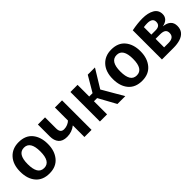

<svg xmlns="http://www.w3.org/2000/svg" viewBox="185 -1481 2434 2434"><g transform="rotate(-45 1401.5 -264.5)"><path d="M292 15Q172 15 107.5 -61Q43 -137 43 -265Q43 -395 111.5 -469.5Q180 -544 293 -544Q414 -544 477.5 -467.5Q541 -391 541 -265Q541 -142 476 -63.5Q411 15 292 15ZM292 -82Q406 -82 406 -265Q406 -447 293 -447Q178 -447 178 -265Q178 -175 205.5 -128.5Q233 -82 292 -82Z M1058 0H930V-208Q863 -155 777 -155Q699 -155 662 -198Q625 -241 625 -315V-529H753V-331Q753 -251 818 -251Q851 -251 881 -263.5Q911 -276 930 -295V-529H1058Z M1663 0H1522L1393 -235H1336V0H1208V-529H1336V-320H1396L1519 -529H1648L1498 -284Z M1953 15Q1833 15 1768.5 -61Q1704 -137 1704 -265Q1704 -395 1772.5 -469.5Q1841 -544 1954 -544Q2075 -544 2138.5 -467.5Q2202 -391 2202 -265Q2202 -142 2137 -63.5Q2072 15 1953 15ZM1953 -82Q2067 -82 2067 -265Q2067 -447 1954 -447Q1839 -447 1839 -265Q1839 -175 1866.5 -128.5Q1894 -82 1953 -82Z M2529 0H2320V-523Q2427 -544 2513 -544Q2611 -544 2672.5 -508.5Q2734 -473 2734 -400Q2734 -357 2707 -328.5Q2680 -300 2625 -289Q2760 -274 2760 -162Q2760 -105 2730.5 -69Q2701 -33 2648.5 -16.5Q2596 0 2529 0ZM2524 -318Q2607 -318 2607 -389Q2607 -457 2512 -457Q2485 -457 2448 -452V-318ZM2526 -89Q2627 -89 2627 -170Q2627 -208 2603 -225Q2579 -242 2528 -242H2448V-89Z"/></g></svg>

Font: Trujillo Medium
Style: Regular
Weight: 500
Designer: Fira Sans original fonts by bBox Type GmbH, Carrois Corporate GbR, & Edenspiekermann AG / Changes by Cristiano Sobral
Foundry: Fira Sans original fonts by bBox Type GmbH, Carrois Corporate GbR, & Edenspiekermann AG / Changes by Cristiano Sobral
Version: Version 4.301;October 17, 2021;FontCreator 14.0.0.2814 64-bi